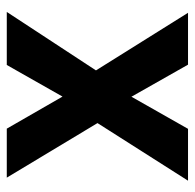

<svg xmlns="http://www.w3.org/2000/svg" viewBox="-24 -540 564 555"><g transform="rotate(-90 257.5 -262.0)"><path d="M498.5 0 332 -266.1 501 -523.9H347.7L256.3 -362.8L163.6 -523.9H22L179.7 -261.7L13.2 0H163.1L255.9 -163.6L348.6 0Z"/></g></svg>

Font: Tuffy
Style: Bold
Weight: 700
Designer: Thatcher Ulrich, Karoly Barta, Michael Everson
Version: Version 001.270